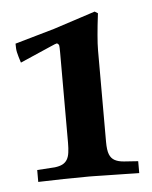

<svg xmlns="http://www.w3.org/2000/svg" viewBox="-39 -712 378 479"><g transform="rotate(-5 150.0 -472.5)"><path d="M38.1 -267.1V-296.9L82.5 -299.8Q94.7 -301.3 102.1 -305.2Q109.4 -309.1 113.5 -315.9Q117.7 -322.8 119.1 -333.3Q120.6 -343.8 120.6 -357.9V-584Q120.6 -598.1 119.9 -601.6Q119.1 -605 114.7 -607.4Q112.3 -607.4 97.2 -600.6L21 -567.4Q18.1 -576.2 16.4 -582.3Q14.6 -588.4 13.4 -593.8Q12.2 -599.1 12 -604.2Q11.7 -609.4 11.7 -615.7L110.4 -644Q155.8 -658.7 181.6 -667.2Q207.5 -675.8 215.3 -678.2L223.1 -673.3Q219.2 -642.1 217.3 -619.1Q215.3 -596.2 215.3 -581.1V-352.1Q215.3 -331.1 219.5 -320.6Q223.6 -310.1 232.7 -305.2Q241.7 -300.3 256.1 -299.3Q270.5 -298.3 291 -296.9V-267.1Q288.1 -267.1 278.8 -267.3Q269.5 -267.6 257.1 -267.8Q244.6 -268.1 230.5 -268.3Q216.3 -268.6 203.4 -268.8Q190.4 -269 180.4 -269.3Q170.4 -269.5 166 -269.5Q133.8 -269.5 102.1 -268.8Q70.3 -268.1 38.1 -267.1Z"/></g></svg>

Font: XB Kayhan
Style: Bold
Weight: 700
Designer: Behnam
Foundry: Irmug
Version: Version 7.300 2009